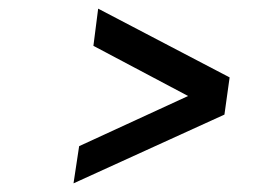

<svg xmlns="http://www.w3.org/2000/svg" viewBox="-20 -519 632 444"><path d="M207 -499 511 -340 499 -254 150 -95 163 -181 415 -297 196 -413Z"/></svg>

Font: Unageo
Style: Regular-Italic
Weight: 400
Designer: Richard Sepsi
Foundry: Richard Sepsi
Version: Version 2.000